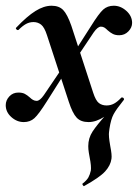

<svg xmlns="http://www.w3.org/2000/svg" viewBox="-29 -415 481 670"><path d="M260 225Q274 214 279.5 204Q285 194 288 180Q290 165 284 135Q283 130 281 118Q279 106 279 95Q279 67 294 44Q309 21 345 -19Q378 -54 394 -74L402 -65Q377 -34 367.5 -16.5Q358 1 353 34Q351 48 351 53Q351 64 353 77.5Q355 91 356 96Q362 126 360 139Q357 162 338 183Q319 204 265 234Q263 236 260 231Q257 226 260 225ZM211 -60 135 -292Q126 -320 114.5 -329Q103 -338 88 -338Q74 -338 62 -331.5Q50 -325 36 -311Q35 -310 33 -310Q30 -310 27.5 -313.5Q25 -317 28 -319Q65 -358 94.5 -376.5Q124 -395 151 -395Q177 -395 191.5 -380Q206 -365 220 -325L296 -92Q305 -64 316 -55.5Q327 -47 343 -47Q357 -47 369 -53.5Q381 -60 394 -74Q395 -75 397 -75Q401 -75 403 -71.5Q405 -68 402 -65Q364 -26 335 -7.5Q306 11 280 11Q253 11 238.5 -4.5Q224 -20 211 -60ZM-9 -48Q-9 -65 3.5 -78.5Q16 -92 35 -92Q49 -92 57.5 -87.5Q66 -83 75 -75Q80 -70 86 -66.5Q92 -63 99 -63Q110 -63 124 -83L204 -201L214 -187L135 -62Q106 -16 91 -2.5Q76 11 54 11Q30 11 10.5 -6.5Q-9 -24 -9 -48ZM208 -198 288 -323Q316 -368 331 -381.5Q346 -395 368 -395Q392 -395 412 -377Q432 -359 432 -335Q432 -319 419 -305.5Q406 -292 387 -292Q374 -292 365 -296.5Q356 -301 347 -309Q340 -316 335 -319Q330 -322 323 -322Q312 -322 298 -302L219 -184Z"/></svg>

Font: Cormorant Infant
Style: Bold Italic
Weight: 700
Italic angle: -10°
Designer: Christian Thalmann (Catharsis Fonts)
Foundry: Catharsis Fonts
Version: Version 4.000